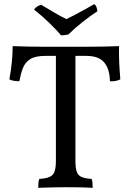

<svg xmlns="http://www.w3.org/2000/svg" viewBox="-20 -901 625 924"><path d="M198 -632Q150 -632 125.5 -616.5Q101 -601 90.5 -574Q80 -547 73 -510Q62 -510 48 -512Q34 -514 25 -519Q33 -561 37 -603Q41 -645 41 -679Q69 -678 109.5 -677Q150 -676 197.5 -676Q245 -676 296 -676Q347 -676 395.5 -676Q444 -676 485 -677Q526 -678 553 -679Q552 -643 553.5 -605Q555 -567 559 -519Q549 -514 536.5 -511.5Q524 -509 509 -510Q508 -569 481.5 -600.5Q455 -632 396 -632ZM249 -649H343V-127Q343 -94 349 -75.5Q355 -57 372 -49.5Q389 -42 421 -40Q424 -32 425 -21.5Q426 -11 426 3Q394 1 360.5 0.5Q327 0 295 0Q274 0 250.5 0.5Q227 1 205 1.5Q183 2 164 3Q164 -11 165 -21.5Q166 -32 169 -40Q201 -42 218.5 -49.5Q236 -57 242.5 -75.5Q249 -94 249 -127ZM274 -731Q250 -759 217 -791Q184 -823 144 -855Q149 -863 158 -869Q167 -875 178 -878Q206 -862 239 -842Q272 -822 300 -809Q314 -816 340 -829.5Q366 -843 392 -857.5Q418 -872 433 -881Q441 -877 444.5 -866Q448 -855 449 -847Q415 -825 377 -795Q339 -765 309 -735Q301 -733 291.5 -732Q282 -731 274 -731Z"/></svg>

Font: Vollkorn
Style: Regular
Weight: 400
Designer: Friedrich Althausen
Foundry: Friedrich Althausen
Version: Version 5.001